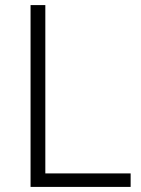

<svg xmlns="http://www.w3.org/2000/svg" viewBox="-20 -734 555 754"><path d="M100 0V-714H158V-53H493V0Z"/></svg>

Font: Noto Sans Lao Looped Light
Style: Regular
Weight: 300
Designer: Mark Frömberg, Ben Mitchell
Foundry: The Fontpad Ltd
Version: Version 1.002; ttfautohint (v1.8.4.7-5d5b)